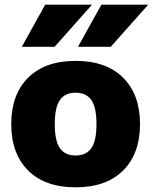

<svg xmlns="http://www.w3.org/2000/svg" viewBox="-20 -790 656 820"><path d="M453 -590H313L413 -770H613ZM213 -590H73L173 -770H373ZM100 -458Q172 -530 303 -530Q434 -530 506 -458Q578 -386 578 -260Q578 -134 506 -62Q434 10 303 10Q172 10 100 -62Q28 -134 28 -260Q28 -386 100 -458ZM236 -157Q258 -126 303 -126Q348 -126 370 -157Q392 -188 392 -260Q392 -332 370 -363Q348 -394 303 -394Q258 -394 236 -363Q214 -332 214 -260Q214 -188 236 -157Z"/></svg>

Font: M PLUS 1p Black
Style: Regular
Weight: 900
Version: Version 1.061